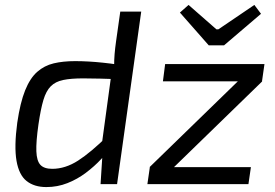

<svg xmlns="http://www.w3.org/2000/svg" viewBox="-20 -747 1116 779"><path d="M285 -499Q338 -499 399 -492.5Q460 -486 508 -476L485 -425Q430 -427 386.5 -428Q343 -429 317 -429Q268 -429 236.5 -422.5Q205 -416 186 -397Q167 -378 156 -341Q145 -304 136 -242Q126 -172 127.5 -133Q129 -94 144 -78Q159 -62 192 -62Q245 -62 297 -95.5Q349 -129 418 -197L435 -156Q417 -130 390 -101Q363 -72 328.5 -46Q294 -20 253.5 -4Q213 12 168 12Q119 12 88 -12.5Q57 -37 47 -94.5Q37 -152 50 -249Q62 -331 82 -380.5Q102 -430 131 -455.5Q160 -481 198 -490Q236 -499 285 -499ZM553 -700 455 0H388L395 -110L387 -117L434 -462L443 -478Q443 -504 445 -528Q447 -552 451 -580L468 -700ZM946 -418 1044 -417 685 -68 587 -69ZM998 -69 988 0H578L588 -69ZM1053 -487 1043 -417H641L650 -487ZM1012 -727 1039 -691 889 -563H827L710 -696L745 -727L858 -628H866Z"/></svg>

Font: Exo 2
Style: Italic
Weight: 400
Italic angle: -8°
Designer: Natanael Gama
Foundry: Natanael Gama
Version: Version 2.010